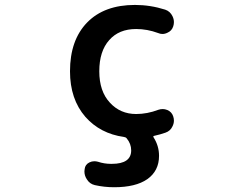

<svg xmlns="http://www.w3.org/2000/svg" viewBox="-20 -577 1040 794"><path d="M452.1 197.3Q411.1 197.3 372.1 188.5Q350.6 183.6 338.9 164.1Q329.1 149.4 329.1 131.8Q329.1 127 330.1 122.1Q332 103.5 349.6 94.7Q359.4 89.8 370.1 89.8Q377 89.8 384.8 91.8Q411.1 100.6 438.5 100.6Q440.4 100.6 441.4 100.6H442.4Q522.5 100.6 522.5 44.9Q522.5 17.6 503.9 -4.9Q500 -9.8 492.2 -10.7Q394.5 -24.4 333 -93.8Q269.5 -167 269.5 -282.2Q269.5 -411.1 340.3 -483.9Q411.1 -556.6 538.1 -556.6Q601.6 -556.6 663.1 -537.1Q683.6 -530.3 693.4 -509.8Q699.2 -498 699.2 -485.4Q699.2 -476.6 696.3 -467.8Q690.4 -449.2 671.9 -441.4Q662.1 -436.5 651.4 -436.5Q642.6 -436.5 633.8 -440.4Q588.9 -457 543 -457Q471.7 -457 431.6 -411.1Q390.6 -365.2 390.6 -282.2Q390.6 -199.2 434.6 -152.3Q477.5 -105.5 543 -105.5Q588.9 -105.5 634.8 -123Q643.6 -126 653.3 -126Q662.1 -126 671.9 -122.1Q690.4 -114.3 696.3 -95.7Q699.2 -86.9 699.2 -78.1Q699.2 -66.4 693.4 -54.7Q684.6 -35.2 664.1 -28.3Q641.6 -20.5 619.1 -15.6Q611.3 -14.6 615.2 -8.8Q637.7 26.4 637.7 67.4Q637.7 129.9 588.9 164.1Q541 197.3 452.1 197.3Z"/></svg>

Font: Rounded Mgen+ 1m medium
Style: Regular
Weight: 500
Designer: [Source Han Sans]
Ryoko NISHIZUKA  (kana & ideographs); Paul D. Hunt (Latin, Greek & Cyrillic); Wenlong ZHANG  (bopomofo
Version: Version 1.059.20150602